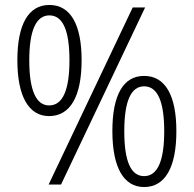

<svg xmlns="http://www.w3.org/2000/svg" viewBox="-20 -744 781 774"><path d="M179 -724C94 -724 50 -645 50 -501C50 -357 95 -276 178 -276C263 -276 309 -355 309 -501C309 -646 264 -724 179 -724ZM565 -714H515L176 0H226ZM179 -682C234 -682 260 -620 260 -501C260 -381 233 -319 178 -319C125 -319 98 -381 98 -501C98 -622 126 -682 179 -682ZM561 -438C477 -438 433 -361 433 -216C433 -68 479 10 561 10C645 10 691 -68 691 -215C691 -360 646 -438 561 -438ZM561 -396C616 -396 642 -333 642 -215C642 -97 616 -34 561 -34C507 -34 481 -95 481 -215C481 -336 508 -396 561 -396Z"/></svg>

Font: Noto Sans Gujarati SemiCondensed Light
Style: Regular
Weight: 300
Width: 4
Designer: Jelle Bosma - Monotype Design Team, Universal Thirst
Foundry: Monotype Imaging Inc.
Version: Version 2.106